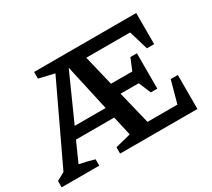

<svg xmlns="http://www.w3.org/2000/svg" viewBox="-130 -877 1215 1101"><g transform="rotate(-30 478.0 -326.0)"><path d="M711 -216 677 -296H557L610 -79H808L848 -225H895V0H383V-42L486 -68L457 -196H204L146 -66Q195 -57 245 -42V0H-4V-42L49 -71L292 -584L190 -608V-652H866V-446H818L780 -573H490L538 -373H679L711 -450H754V-216ZM237 -268H442L374 -574Z"/></g></svg>

Font: Piazzolla SC SemiBold
Style: Regular
Weight: 600
Designer: Juan Pablo del Peral
Foundry: Huerta Tipografica
Version: Version 1.330